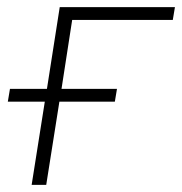

<svg xmlns="http://www.w3.org/2000/svg" viewBox="-20 -520 512 540"><path d="M69 0 106 -234H2L8 -270H112L148 -500H472L466 -464H183L153 -270H309L303 -234H147L110 0Z"/></svg>

Font: Mulish ExtraLight
Style: Italic
Weight: 200
Italic angle: -9°
Designer: Vernon Adams
Foundry: Vernon Adams
Version: Version 3.603